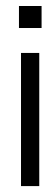

<svg xmlns="http://www.w3.org/2000/svg" viewBox="-20 -633 160 647"><path d="M50.8 -5.9V-454.6H112.3V-5.9ZM43.9 -538.6V-612.8H120.1V-538.6Z"/></svg>

Font: RIT Meera New
Style: Regular
Weight: 400
Designer: Hussain K H
Foundry: RIT
Version: 1.6.2